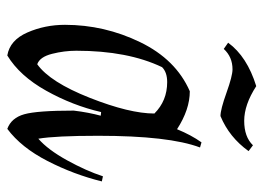

<svg xmlns="http://www.w3.org/2000/svg" viewBox="-118 -589 722 526"><g transform="rotate(90 243.0 -326.0)"><path d="M216 -667Q267 -634 311 -634Q355 -634 378 -658L394 -646Q356 -593 298 -569Q280 -569 234 -585.5Q188 -602 170 -602Q136 -602 114 -578L97 -590Q135 -642 216 -667ZM48 -143Q48 -251 95.5 -349Q143 -447 230 -485Q280 -485 334 -450Q350 -489 370 -517L384 -513Q352 -428 352 -234Q352 -117 360 -70Q390 -96 419 -148.5Q448 -201 463 -247L477 -244Q458 -167 421 -95Q384 -23 333 15Q303 4 293 -31.5Q283 -67 283 -167Q288 -208 297 -241L287 -242Q269 -164 228.5 -91.5Q188 -19 132 15Q90 8 69 -40Q48 -88 48 -143ZM119 -174Q119 -141 127.5 -107.5Q136 -74 156 -67Q205 -102 248 -211Q291 -320 291 -388Q256 -423 205 -423Q178 -423 164 -409Q119 -315 119 -174Z"/></g></svg>

Font: Almendra
Style: Italic
Weight: 400
Italic angle: -12°
Designer: Ana Sanfelippo
Foundry: Ana Sanfelippo
Version: Version 1.004